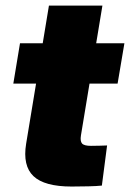

<svg xmlns="http://www.w3.org/2000/svg" viewBox="-20 -681 476 703"><path d="M435.5 -522.5 410.6 -375H28.8L53.2 -522.5ZM159.2 -660.6H355L276.4 -185.5Q272.9 -164.1 280.5 -155.5Q288.1 -147 313 -147Q325.2 -147 344.7 -147.5Q364.3 -147.9 372.1 -148.4L353 -1.5Q335 0.5 304.4 1.2Q273.9 2 242.2 2Q142.6 2 102.5 -36.1Q62.5 -74.2 75.7 -154.8Z"/></svg>

Font: Inter 28pt Black
Style: Italic
Weight: 900
Italic angle: -9.3988°
Designer: Rasmus Andersson
Foundry: rsms
Version: Version 4.001;git-66647c0bb